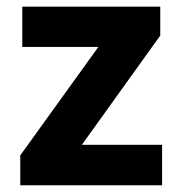

<svg xmlns="http://www.w3.org/2000/svg" viewBox="-20 -548 540 568"><path d="M222.2 -119.6H459.5V0H40V-88.4L271 -409.2H45.9V-528.3H454.1V-442.9Z"/></svg>

Font: Robert Sans Black
Style: Regular
Weight: 900
Designer: Christian Robertson (extended by Adam Twardoch)
Foundry: Google
Version: Version 12.135;April 2, 2019;FontCreator 11.5.0.2425 64-bit;